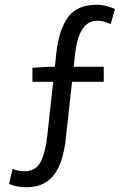

<svg xmlns="http://www.w3.org/2000/svg" viewBox="-20 -688 537 805"><path d="M91 97Q68 97 49 93Q30 89 18 82L33 20Q56 30 83 30Q130 30 150.5 -9.5Q171 -49 179 -126L203 -345H116V-404L185 -408H210L216 -464Q227 -564 265.5 -616Q304 -668 384 -668Q406 -668 427 -662.5Q448 -657 462 -650L444 -587Q433 -592 420 -596.5Q407 -601 388 -601Q365 -601 349 -590Q333 -579 322.5 -561Q312 -543 305.5 -519.5Q299 -496 296 -471L289 -408H415V-345H282L256 -108Q251 -62 240 -24.5Q229 13 210 40Q191 67 162 82Q133 97 91 97Z"/></svg>

Font: Matigon Symbol
Style: Regular
Weight: 400
Designer: Paul D. Hunt
Foundry: Adobe Systems Incorporated
Version: Version 2.021;PS 2.000;hotconv 1.0.86;makeotf.lib2.5.63406